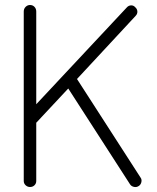

<svg xmlns="http://www.w3.org/2000/svg" viewBox="-20 -735 629 768"><path d="M100 13Q90 13 82.5 6Q75 -1 75 -11V-689Q75 -700 82.5 -707.5Q90 -715 100 -715Q111 -715 118 -707.5Q125 -700 125 -689V-318L487 -705Q494 -713 504 -713.5Q514 -714 521 -706Q529 -699 529.5 -689Q530 -679 522 -671L288 -419L542 -25Q548 -17 545.5 -6.5Q543 4 535 9Q526 15 515.5 12.5Q505 10 500 2L253 -381L125 -244V-11Q125 -1 118 6Q111 13 100 13Z"/></svg>

Font: Kurewa Gothic CJK TC Regular
Style: Regular
Weight: 400
Designer: Max Yao
Foundry: Max-Everyday
Version: Version 1.071; ttfautohint (v1.8.3)